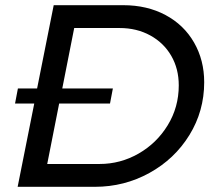

<svg xmlns="http://www.w3.org/2000/svg" viewBox="-20 -720 825 740"><path d="M767 -403Q767 -292 710 -199.5Q653 -107 556 -53.5Q459 0 346 0H48L112 -321H38L49 -379H123L187 -700H455Q547 -700 618 -662Q689 -624 728 -556Q767 -488 767 -403ZM441 -612H266L220 -379H415L404 -321H208L162 -88H364Q444 -88 514 -128Q584 -168 626.5 -237.5Q669 -307 669 -391Q669 -455 640 -505Q611 -555 559 -583.5Q507 -612 441 -612Z"/></svg>

Font: TypoPRO Montserrat
Style: Italic
Weight: 400
Italic angle: -11.3°
Designer: Julieta Ulanovsky
Foundry: Julieta Ulanovsky
Version: Version 6.001